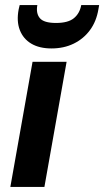

<svg xmlns="http://www.w3.org/2000/svg" viewBox="-20 -741 413 761"><path d="M21 0 109 -496H244L156 0ZM184 -549Q136 -549 104 -568Q72 -587 58.5 -622Q45 -657 54 -704L58 -721H128Q122 -688 138 -669Q154 -650 202 -650Q250 -650 273 -669Q296 -688 302 -721H373L370 -704Q362 -656 336.5 -621.5Q311 -587 272 -568Q233 -549 184 -549Z"/></svg>

Font: DM Sans 24pt
Style: Bold Italic
Weight: 700
Italic angle: -10°
Designer: Colophon Foundry, Jonny Pinhorn
Foundry: Colophon Foundry
Version: Version 4.004;gftools[0.9.30]